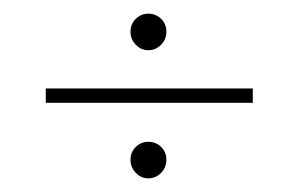

<svg xmlns="http://www.w3.org/2000/svg" viewBox="-20 -414 437 281"><path d="M197 -340.5Q186.5 -340.5 178.8 -348.5Q171 -356.5 171 -367.5Q171 -379 178.8 -386.5Q186.5 -394 197 -394Q208 -394 215.8 -386.5Q223.5 -379 223.5 -367.5Q223.5 -356.5 215.8 -348.5Q208 -340.5 197 -340.5ZM47 -263.5V-284.5H350V-263.5ZM197 -153Q186.5 -153 178.8 -161Q171 -169 171 -180Q171 -191.5 178.8 -199Q186.5 -206.5 197 -206.5Q208 -206.5 215.8 -199Q223.5 -191.5 223.5 -180Q223.5 -169 215.8 -161Q208 -153 197 -153Z"/></svg>

Font: Imbue 50pt Thin
Style: Regular
Weight: 100
Designer: Tyler Finck
Foundry: Etcetera Type Company
Version: Version 1.102; ttfautohint (v1.8.3)